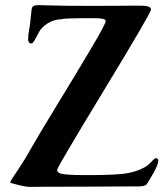

<svg xmlns="http://www.w3.org/2000/svg" viewBox="-20 -728 638 750"><path d="M20 -14Q20 -19 28.5 -32Q37 -45 57 -75Q77 -105 96 -139Q124 -189 202.5 -317.5Q281 -446 337 -540.5Q393 -635 393 -646Q393 -657 350 -657Q222 -657 222 -653Q190 -652 166.5 -637Q143 -622 133.5 -604.5Q124 -587 116 -572.5Q108 -558 103 -558Q90 -558 90 -574Q90 -594 94 -614Q98 -634 98 -640Q98 -645 103 -687Q104 -700 110 -704Q116 -708 131 -708Q137 -708 164.5 -707Q192 -706 241 -705.5Q290 -705 347 -705Q410 -705 448.5 -705.5Q487 -706 527 -706Q570 -706 570 -691Q570 -678 386.5 -376Q203 -74 203 -64Q203 -57 211 -52.5Q219 -48 238.5 -46.5Q258 -45 273 -44.5Q288 -44 319 -44Q420 -44 465 -49.5Q510 -55 546 -75Q558 -82 566.5 -91Q575 -100 580 -105Q585 -110 590 -110Q598 -110 598 -99Q598 -81 567 -31Q565 -28 562 -22.5Q559 -17 557.5 -15Q556 -13 553 -9Q550 -5 546.5 -3.5Q543 -2 537.5 -1Q532 0 525 0Q469 0 425.5 0.5Q382 1 342 1Q191 1 152.5 1.5Q114 2 95 2Q75 2 20 -14Z"/></svg>

Font: OFL Sorts Mill Goudy TT
Style: Regular
Weight: 500
Version: Version 003.000